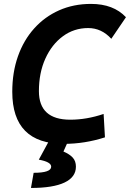

<svg xmlns="http://www.w3.org/2000/svg" viewBox="-20 -723 662 978"><path d="M305.2 9.8Q42.5 9.8 42.5 -255.4Q42.5 -354.5 71.5 -436.5Q100.6 -518.6 154.1 -578.1Q207.5 -637.7 281 -670.4Q354.5 -703.1 443.4 -703.1Q558.1 -703.1 621.6 -635.3L546.9 -525.4Q497.1 -580.1 429.2 -580.1Q356.9 -580.1 300.3 -538.3Q243.7 -496.6 210.9 -424.1Q178.2 -351.6 178.2 -258.8Q178.2 -113.3 337.9 -113.3Q421.4 -113.3 507.8 -142.6L514.6 -23.4Q411.6 9.8 305.2 9.8ZM137.7 234.4 151.4 157.2Q240.7 157.2 240.7 126Q240.7 101.6 177.7 90.3L239.7 -23.9L324.7 1L303.2 48.8Q335 62.5 350.8 80.1Q366.7 97.7 366.7 126Q366.7 179.2 308.6 206.8Q250.5 234.4 137.7 234.4Z"/></svg>

Font: Cascadia Code PL
Style: Bold Italic
Weight: 700
Italic angle: -10°
Monospace: yes
Designer: Aaron Bell
Foundry: Saja Typeworks
Version: Version 2404.023; ttfautohint (v1.8.4)